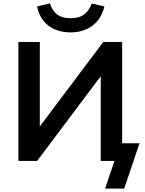

<svg xmlns="http://www.w3.org/2000/svg" viewBox="-20 -954 858 1138"><path d="M603 164 658 0H577V-527L591 -521L200 0H89V-705H216V-180L202 -186L592 -705H704V-105H807L716 164ZM398 -762Q345 -762 303.5 -780.5Q262 -799 235.5 -833.5Q209 -868 200 -916L276 -934Q291 -888 320.5 -867Q350 -846 398 -846Q448 -846 477 -867Q506 -888 524 -933L599 -916Q580 -840 527 -801Q474 -762 398 -762Z"/></svg>

Font: Nunito Sans 9pt
Style: Bold
Weight: 700
Version: Version 3.101;gftools[0.9.27]